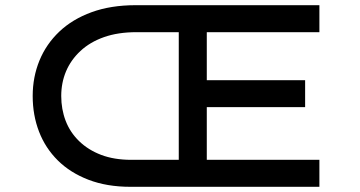

<svg xmlns="http://www.w3.org/2000/svg" viewBox="-20 -720 1387 740"><path d="M483 0Q392 0 321.5 -27Q251 -54 203 -101.5Q155 -149 130.5 -212.5Q106 -276 106 -350Q106 -423 132 -486.5Q158 -550 208.5 -598Q259 -646 333 -673Q407 -700 503 -700H1211V-596H777V-411H1156V-307H777V-104H1211V0ZM216 -350Q216 -299 233 -254.5Q250 -210 285 -176Q320 -142 370 -123Q420 -104 486 -104H669V-596H506Q435 -596 381 -577Q327 -558 290 -523.5Q253 -489 234.5 -445Q216 -401 216 -350Z"/></svg>

Font: Lexend Peta
Style: Regular
Weight: 400
Designer: Bonnie Shaver-Troup, Thomas Jockin
Foundry: Lexend
Version: Version 1.007